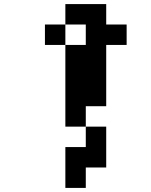

<svg xmlns="http://www.w3.org/2000/svg" viewBox="-20 -820 740 940"><path d="M300 -700V-800H500V-700H600V-600H500V-300H400V-200H300V-600H400V-700ZM200 -600V-700H300V-600ZM300 100V-100H400V-200H500V0H400V100Z"/></svg>

Font: FT88 Gothique
Style: Regular
Weight: 400
Designer: Ange Degheest & Oriane Charvieux
Foundry: Velvetyne Type Foundry
Version: Version 1.000;FEAKit 1.0